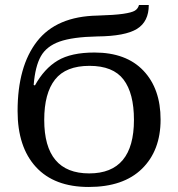

<svg xmlns="http://www.w3.org/2000/svg" viewBox="-20 -734 710 764"><path d="M50 -292Q50 -470 127.5 -569.5Q205 -669 368 -672Q436 -674 470 -679Q504 -684 516.5 -691.5Q529 -699 533 -714H572Q572 -648 525 -619Q478 -590 367 -589Q269 -587 217 -568.5Q165 -550 142.5 -510Q120 -470 114 -396L119 -394Q156 -461 209.5 -493Q263 -525 356 -525Q482 -525 550.5 -453Q619 -381 619 -258Q619 -135 545 -62.5Q471 10 333 10Q196 10 123 -69.5Q50 -149 50 -292ZM513 -257Q513 -363 471.5 -417.5Q430 -472 336 -472Q242 -472 199 -417.5Q156 -363 156 -257Q156 -44 335 -44Q513 -44 513 -257Z"/></svg>

Font: Noto Serif Narrow
Style: Regular
Weight: 400
Width: 4
Designer: Monotype Design Team
Foundry: Monotype Imaging Inc.
Version: Version 1.001